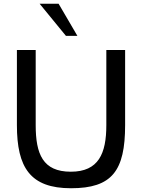

<svg xmlns="http://www.w3.org/2000/svg" viewBox="-20 -988 756 1022"><path d="M70 -322C70 -96 141 14 358 14C576 14 646 -78 646 -322V-722H546V-322C546 -171 505 -74 357 -74C208 -74 170 -168 170 -322V-722H70ZM392 -797 292 -968H191L331 -797Z"/></svg>

Font: Perun
Style: Regular
Weight: 400
Foundry: Copyright (c) Stefan Peev, Context Ltd, 2016
Version: Version 1.089